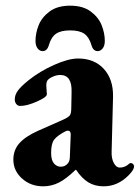

<svg xmlns="http://www.w3.org/2000/svg" viewBox="-20 -642 492 676"><path d="M27 -80Q27 -114 48.5 -138Q70 -162 115 -182L201 -220Q221 -229 226 -236Q231 -243 231 -263L232 -318Q234 -378 192 -378Q180 -378 167 -372.5Q154 -367 148 -360Q143 -354 143 -341Q143 -334 144 -325.5Q145 -317 145 -310Q145 -300 110 -284.5Q75 -269 51 -269Q43 -269 37.5 -275.5Q32 -282 32 -292Q32 -308 43 -323Q54 -338 80 -359Q120 -391 170.5 -413.5Q221 -436 255 -436Q312 -436 345.5 -399.5Q379 -363 378 -302L373 -108Q372 -85 380.5 -68.5Q389 -52 402 -52Q420 -52 434 -65Q437 -68 440 -68Q445 -68 448.5 -64.5Q452 -61 452 -56Q452 -44 432 -24Q394 14 345 14Q314 14 291 0Q268 -14 248 -44H246Q213 -12 187 1Q161 14 132 14Q88 14 57.5 -13.5Q27 -41 27 -80ZM220 -68Q226 -76 226 -91L229 -168Q229 -182 219 -182Q215 -182 209 -179Q181 -164 170.5 -150Q160 -136 160 -104Q160 -78 170 -66.5Q180 -55 194 -55Q210 -55 220 -68ZM105 -498Q105 -525 116 -553Q127 -581 154.5 -601.5Q182 -622 227 -622Q272 -622 299.5 -601.5Q327 -581 338 -553Q349 -525 349 -498Q349 -481 341.5 -471.5Q334 -462 324 -462Q308 -462 302 -483Q294 -511 277 -523Q260 -535 227 -535Q194 -535 177 -523Q160 -511 152 -483Q146 -462 130 -462Q120 -462 112.5 -471.5Q105 -481 105 -498Z"/></svg>

Font: EB Garamond ExtraBold
Style: Regular
Weight: 800
Designer: Georg Duffner and Octavio Pardo
Foundry: Georg Duffner
Version: Version 1.000